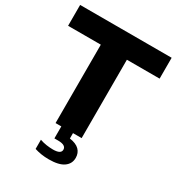

<svg xmlns="http://www.w3.org/2000/svg" viewBox="-222 -878 1143 1240"><g transform="rotate(30 350.0 -257.5)"><path d="M252.5 0V-584.5H8.5V-740H691V-584.5H447V0ZM331.5 225Q301 225 274.5 220.8Q248 216.5 224.5 209V140.5Q248.5 149 274.2 152.8Q300 156.5 322.5 156.5Q382.5 156.5 382.5 124Q382.5 89.5 322.5 89.5H295.5V-10H382.5V40Q431 47 454.5 70.2Q478 93.5 478 130Q478 174 441.8 199.5Q405.5 225 331.5 225Z"/></g></svg>

Font: Encode Sans Semi Expanded ExtraBold
Style: Regular
Weight: 800
Width: 6
Designer: Multiple Designers
Foundry: Impallari Type
Version: Version 3.000; ttfautohint (v1.8.3) -l 8 -r 50 -G 200 -x 14 